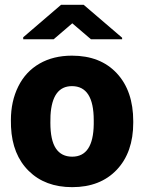

<svg xmlns="http://www.w3.org/2000/svg" viewBox="-20 -770 602 800"><path d="M25.4 -269Q25.4 -348.1 56.2 -409.9Q86.9 -471.7 144.5 -504.9Q202.1 -538.1 279.8 -538.1Q398.4 -538.1 466.8 -464.6Q535.2 -391.1 535.2 -264.6V-258.8Q535.2 -135.3 466.6 -62.7Q397.9 9.8 280.8 9.8Q168 9.8 99.6 -57.9Q31.2 -125.5 25.9 -241.2ZM189.9 -258.8Q189.9 -185.5 212.9 -151.4Q235.8 -117.2 280.8 -117.2Q368.7 -117.2 370.6 -252.4V-269Q370.6 -411.1 279.8 -411.1Q197.3 -411.1 190.4 -288.6ZM488.8 -612.8V-606.4H358.9L281.2 -672.9L203.6 -606.4H76.7V-614.7L234.4 -750H328.6Z"/></svg>

Font: Sadagaat-English
Style: Regular
Weight: 900
Designer: Ahmed alsheikh
Foundry: Ahmed alsheikh Design
Version: Version 2.137;January 17, 2018;FontCreator 11.0.0.2408 64-bi